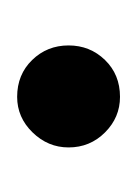

<svg xmlns="http://www.w3.org/2000/svg" viewBox="12 -166 160 224"><g transform="rotate(90 92.0 -54.0)"><path d="M93 -114Q117 -114 134.5 -96.5Q152 -79 152 -54Q152 -30 134.5 -12Q117 6 93 6Q67 6 50 -11.5Q33 -29 33 -54Q33 -79 50 -96.5Q67 -114 93 -114Z"/></g></svg>

Font: TerminalDosisSemiBold
Style: Bold
Weight: 600
Designer: EdgarTolentino, PabloImpallari, IginoMarini
Foundry: EdgarTolentino, PabloImpallari, IginoMarini
Version: Version 1.006